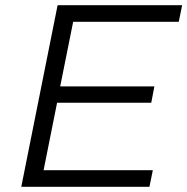

<svg xmlns="http://www.w3.org/2000/svg" viewBox="-20 -720 722 740"><path d="M148 -64H569L556 0H62L202 -700H682L669 -636H262L212 -387H575L563 -324H200Z"/></svg>

Font: Montserrat
Style: Italic
Weight: 400
Italic angle: -11.3°
Designer: Julieta Ulanovsky
Foundry: Julieta Ulanovsky
Version: Version 9.000; ttfautohint (v1.8.4.7-5d5b)